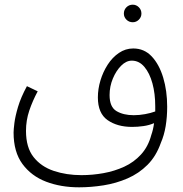

<svg xmlns="http://www.w3.org/2000/svg" viewBox="-20 -612 781 820"><path d="M318 188Q240 188 177 164Q114 140 76 88.5Q38 37 38 -46Q38 -58 41.5 -86.5Q45 -115 57 -155.5Q69 -196 95 -244L141 -222Q119 -181 105 -139.5Q91 -98 91 -53Q91 18 123.5 59Q156 100 210 118Q264 136 328 136Q375 136 422 127.5Q469 119 510.5 100Q552 81 582.5 47.5Q613 14 626 -35Q634 -57 638 -86Q617 -77 592.5 -73.5Q568 -70 544 -70Q481 -70 439.5 -99Q398 -128 398 -196Q398 -232 409 -268.5Q420 -305 440 -336Q460 -367 488 -386Q516 -405 549 -405Q596 -405 628 -371Q660 -337 677 -280.5Q694 -224 694 -156Q694 -112 687.5 -73Q681 -34 667 -2Q647 55 610 92Q573 129 524.5 150Q476 171 422.5 179.5Q369 188 318 188ZM448 -206Q448 -155 477.5 -137.5Q507 -120 551 -120Q575 -120 599.5 -124.5Q624 -129 643 -136Q643 -147 643 -158Q643 -212 631 -256Q619 -300 596.5 -326.5Q574 -353 543 -353Q519 -353 497.5 -331.5Q476 -310 462 -276.5Q448 -243 448 -206ZM547 -517Q531 -517 520 -528Q509 -539 509 -554Q509 -570 520 -581Q531 -592 547 -592Q562 -592 573 -581Q584 -570 584 -554Q584 -539 573 -528Q562 -517 547 -517Z"/></svg>

Font: Noto Sans Arabic UI SmCn Lt
Style: Regular
Weight: 300
Width: 4
Designer: Monotype Design Team, Nadine Chahine and Nizar Qandah
Foundry: Monotype Imaging Inc.
Version: Version 2.010; ttfautohint (v1.8.4.7-5d5b)